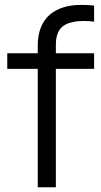

<svg xmlns="http://www.w3.org/2000/svg" viewBox="-20 -786 426 806"><path d="M214.5 -599V-562.5H375V-497H214.5V0H138.5V-497H10.5V-562.5H138.5V-595Q138.5 -680 189.5 -725Q238 -765.5 322 -765.5Q348.5 -765.5 375 -762.5V-695Q353 -698 330 -698Q304.5 -698 287.5 -693.5Q248.5 -686.5 231.5 -663Q214.5 -639.5 214.5 -599Z"/></svg>

Font: Russisch Sans
Style: Regular
Weight: 400
Designer: Michael Sharanda (font) & Cristiano Sobral (main changes)
Foundry: Michael Sharanda
Version: Version 2.00;October 25, 2020;FontCreator 13.0.0.2681 64-bit